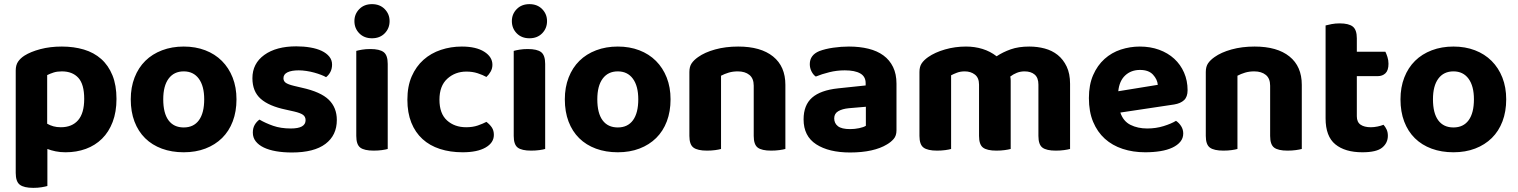

<svg xmlns="http://www.w3.org/2000/svg" viewBox="-20 -721 7335 928"><path d="M297 15Q271 15 249 10.5Q227 6 209 -1V178Q199 181 181 184Q163 187 141 187Q96 187 76 172Q56 157 56 115V-380Q56 -406 67 -422.5Q78 -439 98 -452Q128 -471 175 -483.5Q222 -496 279 -496Q337 -496 385.5 -481.5Q434 -467 469 -436Q504 -405 523.5 -357Q543 -309 543 -243Q543 -180 524.5 -131.5Q506 -83 473 -50.5Q440 -18 395 -1.5Q350 15 297 15ZM274 -106Q328 -106 357.5 -140Q387 -174 387 -243Q387 -314 358.5 -345Q330 -376 279 -376Q256 -376 239 -370.5Q222 -365 208 -358V-123Q222 -115 238 -110.5Q254 -106 274 -106Z M1123 -241Q1123 -182 1105 -134.5Q1087 -87 1053.5 -54Q1020 -21 973 -3Q926 15 868 15Q810 15 762.5 -2.5Q715 -20 681.5 -53Q648 -86 630 -133.5Q612 -181 612 -241Q612 -299 630.5 -346.5Q649 -394 682.5 -427Q716 -460 763.5 -478Q811 -496 868 -496Q925 -496 972 -478Q1019 -460 1052.5 -426.5Q1086 -393 1104.5 -346Q1123 -299 1123 -241ZM868 -376Q821 -376 795 -341Q769 -306 769 -241Q769 -174 794.5 -139.5Q820 -105 868 -105Q916 -105 941.5 -140Q967 -175 967 -241Q967 -305 941 -340.5Q915 -376 868 -376Z M1608 -141Q1608 -67 1553 -25.5Q1498 16 1391 16Q1349 16 1314.5 10Q1280 4 1255 -8Q1230 -20 1216 -38Q1202 -56 1202 -80Q1202 -102 1211 -117.5Q1220 -133 1234 -143Q1263 -126 1300 -113Q1337 -100 1386 -100Q1457 -100 1457 -140Q1457 -157 1444.5 -166Q1432 -175 1402 -182L1362 -191Q1280 -208 1240 -243.5Q1200 -279 1200 -343Q1200 -414 1257.5 -455.5Q1315 -497 1412 -497Q1448 -497 1480 -491.5Q1512 -486 1535 -475Q1558 -464 1571.5 -447.5Q1585 -431 1585 -409Q1585 -389 1577 -373.5Q1569 -358 1556 -348Q1548 -353 1532.5 -359Q1517 -365 1499 -370Q1481 -375 1461 -378Q1441 -381 1424 -381Q1389 -381 1369.5 -371.5Q1350 -362 1350 -343Q1350 -329 1361 -321Q1372 -313 1401 -306L1439 -297Q1530 -277 1569 -239Q1608 -201 1608 -141Z M1854 -1Q1844 2 1826 4.5Q1808 7 1786 7Q1741 7 1721.5 -7.5Q1702 -22 1702 -64V-475Q1712 -478 1730 -481Q1748 -484 1770 -484Q1815 -484 1834.5 -469Q1854 -454 1854 -412ZM1693 -619Q1693 -653 1716.5 -677Q1740 -701 1778 -701Q1816 -701 1839.5 -677Q1863 -653 1863 -619Q1863 -584 1839.5 -560Q1816 -536 1778 -536Q1740 -536 1716.5 -560Q1693 -584 1693 -619Z M2234 -375Q2180 -375 2142 -340.5Q2104 -306 2104 -239Q2104 -172 2140.5 -139Q2177 -106 2233 -106Q2265 -106 2289.5 -114.5Q2314 -123 2331 -132Q2348 -119 2357.5 -104.5Q2367 -90 2367 -69Q2367 -31 2327 -8Q2287 15 2216 15Q2156 15 2106.5 -1Q2057 -17 2022 -49Q1987 -81 1968 -128.5Q1949 -176 1949 -239Q1949 -304 1970 -352Q1991 -400 2027 -432Q2063 -464 2111 -480Q2159 -496 2212 -496Q2281 -496 2320.5 -471Q2360 -446 2360 -408Q2360 -390 2351.5 -375Q2343 -360 2331 -349Q2313 -359 2288.5 -367Q2264 -375 2234 -375Z M2615 -1Q2605 2 2587 4.5Q2569 7 2547 7Q2502 7 2482.5 -7.5Q2463 -22 2463 -64V-475Q2473 -478 2491 -481Q2509 -484 2531 -484Q2576 -484 2595.5 -469Q2615 -454 2615 -412ZM2454 -619Q2454 -653 2477.5 -677Q2501 -701 2539 -701Q2577 -701 2600.5 -677Q2624 -653 2624 -619Q2624 -584 2600.5 -560Q2577 -536 2539 -536Q2501 -536 2477.5 -560Q2454 -584 2454 -619Z M3221 -241Q3221 -182 3203 -134.5Q3185 -87 3151.5 -54Q3118 -21 3071 -3Q3024 15 2966 15Q2908 15 2860.5 -2.5Q2813 -20 2779.5 -53Q2746 -86 2728 -133.5Q2710 -181 2710 -241Q2710 -299 2728.5 -346.5Q2747 -394 2780.5 -427Q2814 -460 2861.5 -478Q2909 -496 2966 -496Q3023 -496 3070 -478Q3117 -460 3150.5 -426.5Q3184 -393 3202.5 -346Q3221 -299 3221 -241ZM2966 -376Q2919 -376 2893 -341Q2867 -306 2867 -241Q2867 -174 2892.5 -139.5Q2918 -105 2966 -105Q3014 -105 3039.5 -140Q3065 -175 3065 -241Q3065 -305 3039 -340.5Q3013 -376 2966 -376Z M3623 -307Q3623 -342 3602 -359Q3581 -376 3546 -376Q3522 -376 3502 -370Q3482 -364 3465 -355V-1Q3455 2 3437 4.5Q3419 7 3397 7Q3352 7 3332 -7.5Q3312 -22 3312 -64V-373Q3312 -399 3323 -415Q3334 -431 3354 -445Q3386 -468 3436.5 -482Q3487 -496 3548 -496Q3657 -496 3716.5 -448Q3776 -400 3776 -311V-1Q3765 2 3747 4.5Q3729 7 3707 7Q3662 7 3642.5 -7.5Q3623 -22 3623 -64V-307Z M4089 -97Q4111 -97 4132.5 -101.5Q4154 -106 4165 -113V-205L4083 -198Q4051 -195 4031.5 -183.5Q4012 -172 4012 -149Q4012 -125 4030 -111Q4048 -97 4089 -97ZM4083 -496Q4135 -496 4177.5 -485.5Q4220 -475 4250 -453Q4280 -431 4296.5 -397Q4313 -363 4313 -317V-91Q4313 -65 4299.5 -49.5Q4286 -34 4267 -23Q4236 -4 4191 6Q4146 16 4089 16Q3986 16 3925 -23.5Q3864 -63 3864 -144Q3864 -213 3905 -249Q3946 -285 4031 -294L4164 -308V-319Q4164 -351 4138 -366Q4112 -381 4063 -381Q4025 -381 3988.5 -372Q3952 -363 3923 -351Q3911 -359 3902.5 -375.5Q3894 -392 3894 -411Q3894 -455 3940 -474Q3969 -485 4007.5 -490.5Q4046 -496 4083 -496Z M5152 -1Q5141 2 5123 4.5Q5105 7 5083 7Q5038 7 5018.5 -7.5Q4999 -22 4999 -64V-312Q4999 -345 4981 -360.5Q4963 -376 4932 -376Q4912 -376 4894.5 -369Q4877 -362 4863 -351Q4864 -346 4864.5 -341Q4865 -336 4865 -331V-1Q4854 2 4836 4.5Q4818 7 4796 7Q4751 7 4731.5 -7.5Q4712 -22 4712 -64V-312Q4712 -345 4692 -360.5Q4672 -376 4643 -376Q4622 -376 4605 -369.5Q4588 -363 4577 -357V-1Q4567 2 4549 4.5Q4531 7 4509 7Q4464 7 4444 -7.5Q4424 -22 4424 -64V-373Q4424 -399 4435 -415Q4446 -431 4466 -445Q4499 -468 4547.5 -482Q4596 -496 4649 -496Q4691 -496 4728.5 -484.5Q4766 -473 4797 -449Q4827 -469 4865 -482.5Q4903 -496 4955 -496Q4994 -496 5029.5 -486.5Q5065 -477 5092 -455.5Q5119 -434 5135.5 -399.5Q5152 -365 5152 -316Z M5395 -177Q5409 -135 5444 -117.5Q5479 -100 5525 -100Q5567 -100 5604 -111.5Q5641 -123 5664 -137Q5679 -127 5689 -111Q5699 -95 5699 -76Q5699 -53 5685 -36Q5671 -19 5646.5 -7.5Q5622 4 5588.5 9.5Q5555 15 5515 15Q5456 15 5406 -1.5Q5356 -18 5320 -50.5Q5284 -83 5263.5 -132Q5243 -181 5243 -247Q5243 -311 5263.5 -358Q5284 -405 5318.5 -436Q5353 -467 5397.5 -481.5Q5442 -496 5489 -496Q5540 -496 5582.5 -480.5Q5625 -465 5655.5 -437Q5686 -409 5703 -370Q5720 -331 5720 -285Q5720 -253 5703 -237Q5686 -221 5655 -216ZM5490 -383Q5447 -383 5418.5 -356.5Q5390 -330 5385 -280L5576 -311Q5574 -337 5553 -360Q5532 -383 5490 -383Z M6119 -307Q6119 -342 6098 -359Q6077 -376 6042 -376Q6018 -376 5998 -370Q5978 -364 5961 -355V-1Q5951 2 5933 4.5Q5915 7 5893 7Q5848 7 5828 -7.5Q5808 -22 5808 -64V-373Q5808 -399 5819 -415Q5830 -431 5850 -445Q5882 -468 5932.5 -482Q5983 -496 6044 -496Q6153 -496 6212.5 -448Q6272 -400 6272 -311V-1Q6261 2 6243 4.5Q6225 7 6203 7Q6158 7 6138.5 -7.5Q6119 -22 6119 -64V-307Z M6538 -159Q6538 -131 6556 -118.5Q6574 -106 6606 -106Q6621 -106 6638 -109.5Q6655 -113 6667 -118Q6676 -108 6682 -95Q6688 -82 6688 -65Q6688 -30 6660.5 -7.5Q6633 15 6565 15Q6481 15 6434 -23.5Q6387 -62 6387 -149V-598Q6398 -601 6416 -604.5Q6434 -608 6455 -608Q6499 -608 6518.5 -592.5Q6538 -577 6538 -536V-471H6676Q6681 -461 6686 -445.5Q6691 -430 6691 -413Q6691 -381 6676.5 -367Q6662 -353 6639 -353H6538V-159Z M7260 -241Q7260 -182 7242 -134.5Q7224 -87 7190.5 -54Q7157 -21 7110 -3Q7063 15 7005 15Q6947 15 6899.5 -2.5Q6852 -20 6818.5 -53Q6785 -86 6767 -133.5Q6749 -181 6749 -241Q6749 -299 6767.5 -346.5Q6786 -394 6819.5 -427Q6853 -460 6900.5 -478Q6948 -496 7005 -496Q7062 -496 7109 -478Q7156 -460 7189.5 -426.5Q7223 -393 7241.5 -346Q7260 -299 7260 -241ZM7005 -376Q6958 -376 6932 -341Q6906 -306 6906 -241Q6906 -174 6931.5 -139.5Q6957 -105 7005 -105Q7053 -105 7078.5 -140Q7104 -175 7104 -241Q7104 -305 7078 -340.5Q7052 -376 7005 -376Z"/></svg>

Font: Baloo Bhaina 2
Style: Bold
Weight: 700
Designer: Yesha Goshar, Manish Minz, Shuchita Grover and Ek Type
Foundry: Ek Type
Version: Version 1.640;hotconv 1.0.111;makeotfexe 2.5.65597; ttfautoh